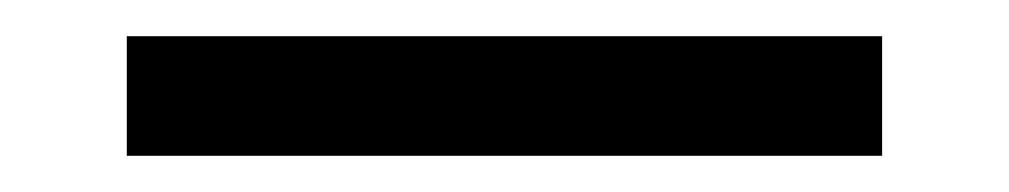

<svg xmlns="http://www.w3.org/2000/svg" viewBox="-20 -313 557 106"><path d="M50 -227V-293H467V-227Z"/></svg>

Font: Panamera Medium
Style: Regular
Weight: 500
Designer: Bastien Sozeau
Foundry: NBR — Bastien Sozeau
Version: Version 3.002; ttfautohint (v1.8.4.7-5d5b);gftools[0.9.33]